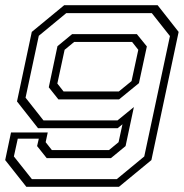

<svg xmlns="http://www.w3.org/2000/svg" viewBox="-25 -720 708 740"><path d="M582.5 -700 663.5 -597 558.5 -103 433.5 0H76.5L-5 -103L17.5 -209.5H159L151 -172L175 -141.5H395L432 -172L447 -241L428.5 -226H121.5L40.5 -329L97.5 -597L222.5 -700ZM560 -669.5H230.5L124.5 -582L73.5 -343.5L142.5 -256H428L491 -307.5L459 -157L402.5 -110.5H155L118 -157L124.5 -185.5H43.5L28.5 -117L98 -29.5H425L531 -117L630 -581ZM502.5 -588.5 541 -541 510.5 -399.5 434 -337H200L163 -383.5L196.5 -542L253 -588.5ZM484 -558.5H261L224 -528L196 -398L220 -367.5H433L482 -407.5L508 -528Z"/></svg>

Font: Tourney Expanded Light
Style: Italic
Weight: 300
Width: 7
Italic angle: -12°
Designer: Tyler Finck
Foundry: Etcetera Type Co
Version: Version 1.010; ttfautohint (v1.8.3)